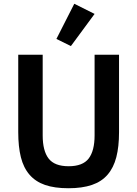

<svg xmlns="http://www.w3.org/2000/svg" viewBox="-20 -989 730 1021"><path d="M207 -698V-269Q207 -187 238.5 -146Q270 -105 345 -105Q420 -105 451.5 -146Q483 -187 483 -269V-698H613V-286Q613 -209 598.5 -153Q584 -97 552 -60Q520 -23 468.5 -5.5Q417 12 344 12Q270 12 219.5 -5.5Q169 -23 137 -60Q105 -97 91 -153Q77 -209 77 -286V-698ZM357 -744 280 -782 375 -969 483 -915Z"/></svg>

Font: IBM Plex Sans Thai Looped SemiBold
Style: Regular
Weight: 600
Designer: Mike Abbink, Paul van der Laan, Pieter van Rosmalen, Ben Mitchell, Mark Frömberg
Foundry: Bold Monday
Version: Version 1.1